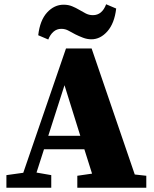

<svg xmlns="http://www.w3.org/2000/svg" viewBox="-20 -879 720 899"><path d="M282 -480 206 -243H356ZM10 0V-59L89 -70L289 -652H409L611 -62L665 -56V0H342V-56L411 -66L375 -180H186L151 -71L220 -59V0ZM159 -714Q167 -784 200.5 -820.5Q234 -857 278 -857Q300 -857 318 -849.5Q336 -842 351 -833Q366 -824 381.5 -816Q397 -808 415 -808Q458 -808 477 -859L524 -839Q516 -770 483 -732.5Q450 -695 408 -695Q388 -695 368.5 -702.5Q349 -710 333 -718Q317 -726 301.5 -735Q286 -744 267 -744Q246 -744 230.5 -730.5Q215 -717 206 -694Z"/></svg>

Font: Source Serif Pro Black
Style: Regular
Weight: 900
Designer: Frank Grießhammer
Foundry: Adobe Systems Incorporated
Version: Version 3.001;hotconv 1.0.111;makeotfexe 2.5.65597